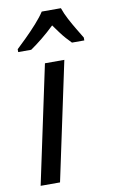

<svg xmlns="http://www.w3.org/2000/svg" viewBox="-87 -812 505 858"><g transform="rotate(-10 165.5 -383.0)"><path d="M26 0 140 -536H228L114 0ZM31 -619Q48 -635 74.5 -661Q101 -687 126.5 -715.5Q152 -744 166 -766H253Q262 -740 276 -713.5Q290 -687 304.5 -663Q319 -639 331 -619V-606H275Q264 -617 251.5 -631Q239 -645 226.5 -662Q214 -679 201 -697Q173 -670 144 -646.5Q115 -623 90 -606H31Z"/></g></svg>

Font: Noto Sans Display
Style: Italic
Weight: 400
Italic angle: -12°
Designer: Monotype Design Team
Foundry: Monotype Imaging Inc.
Version: Version 2.003